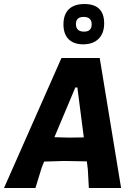

<svg xmlns="http://www.w3.org/2000/svg" viewBox="-43 -933 663 953"><path d="M376 -913Q474 -913 474 -817Q474 -768 446.5 -740.5Q419 -713 370 -713Q323 -713 297.5 -738.5Q272 -764 272 -812Q272 -861 298.5 -887Q325 -913 376 -913ZM372 -849Q334 -849 334 -814Q334 -776 374 -776Q412 -776 412 -812Q412 -849 372 -849ZM452 -645 558 0H398L393 -92L388 -132L275 -134L176 -131L164 -101L133 0H-23L262 -645ZM331 -499 227 -252 299 -250 373 -251 341 -499Z"/></svg>

Font: Alegreya Sans SC ExtraBold
Style: Italic
Weight: 800
Italic angle: -7°
Designer: Juan Pablo del Peral
Foundry: Huerta Tipografica
Version: Version 2.007